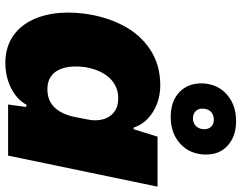

<svg xmlns="http://www.w3.org/2000/svg" viewBox="-110 -760 880 699"><g transform="rotate(90 329.5 -410.0)"><path d="M208 10Q160 10 123 -10.5Q86 -31 62.5 -69Q39 -107 30 -159.5Q21 -212 29 -276Q39 -354 71.5 -417Q104 -480 159.5 -517Q215 -554 291 -554Q326 -554 357.5 -542Q389 -530 412 -508Q435 -486 444 -457H450L477 -544H659L546 0H360L369 -66L361 -67Q342 -32 300.5 -11Q259 10 208 10ZM304 -143Q333 -143 353 -155Q373 -167 386 -189.5Q399 -212 405 -241L414 -287Q421 -319 414 -345Q407 -371 387.5 -386Q368 -401 337 -401Q307 -401 283.5 -386Q260 -371 245 -344Q230 -317 224 -281Q218 -237 226 -206Q234 -175 254 -159Q274 -143 304 -143ZM406 -592Q348 -592 315 -623.5Q282 -655 283 -707Q285 -762 323 -796Q361 -830 421 -830Q476 -830 510 -799Q544 -768 542 -715Q540 -660 502 -626Q464 -592 406 -592ZM411 -673Q427 -673 438 -683.5Q449 -694 450 -713Q450 -730 440.5 -739.5Q431 -749 415 -749Q398 -749 387 -739Q376 -729 375 -709Q374 -693 384 -683Q394 -673 411 -673Z"/></g></svg>

Font: Mona Sans ExtraLight Black
Style: Italic
Weight: 900
Italic angle: -11.6951°
Version: Version 2.000